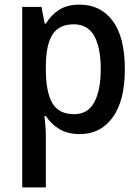

<svg xmlns="http://www.w3.org/2000/svg" viewBox="-20 -569 606 829"><path d="M324 -549Q414 -549 466.5 -479Q519 -409 519 -270Q519 -134 466.5 -62Q414 10 325 10Q272 10 236 -12Q200 -34 178 -68H172Q174 -48 176 -25.5Q178 -3 178 14V240H76V-539H159L173 -467H178Q201 -505 236 -527Q271 -549 324 -549ZM299 -464Q235 -464 207 -420.5Q179 -377 178 -287V-268Q178 -173 205.5 -124.5Q233 -76 301 -76Q359 -76 387 -127.5Q415 -179 415 -271Q415 -363 387 -413.5Q359 -464 299 -464Z"/></svg>

Font: Noto Sans Kannada SemiCondensed Medium
Style: Regular
Weight: 500
Width: 4
Designer: Jelle Bosma - Monotype Design Team
Foundry: Monotype Imaging Inc.
Version: Version 2.005; ttfautohint (v1.8.4.7-5d5b)